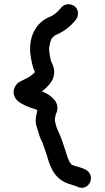

<svg xmlns="http://www.w3.org/2000/svg" viewBox="-20 -758 500 918"><path d="M215 -531C216 -535 217 -539 218 -544C218 -551 223 -565 226 -572C229 -577 239 -585 242 -588L250 -592C284 -607 312 -628 335 -654L342 -663C358 -682 356 -712 338 -727C319 -743 289 -741 274 -723L266 -714C253 -699 233 -682 212 -675C161 -652 124 -599 124 -525C123 -516 124 -509 125 -502C129 -472 135 -439 146 -416C147 -415 147 -415 147 -414C144 -408 136 -403 131 -399C120 -388 100 -381 88 -374L76 -368C66 -363 58 -355 52 -344C35 -312 51 -282 76 -267C83 -263 89 -260 94 -257C112 -246 137 -241 158 -232V-229C154 -207 147 -185 153 -160C162 -134 167 -107 179 -84L184 -74C188 -62 196 -40 200 -27L206 -9C224 58 252 106 319 124L334 129C340 130 345 133 350 135C390 154 425 115 412 78C404 57 384 49 362 42C356 40 319 32 319 25C312 18 307 4 303 -6C290 -45 278 -88 261 -125C252 -141 246 -163 242 -182C242 -193 245 -200 247 -212C259 -233 256 -262 242 -278C227 -297 206 -312 180 -321L190 -329C196 -334 202 -339 207 -345C222 -359 235 -378 238 -401C242 -422 236 -439 229 -455C220 -469 218 -497 215 -515Z"/></svg>

Font: Dictator
Style: Regular
Weight: 500
Version: Version MIL.1277